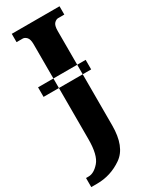

<svg xmlns="http://www.w3.org/2000/svg" viewBox="-260 -768 846 1062"><g transform="rotate(-30 163.5 -237.0)"><path d="M3 -324V-385H307V-324ZM-18 240H19Q107 240 180 189Q253 138 253 2V-601Q253 -636 265.5 -648.5Q278 -661 291 -661H330V-714H25V-661H64Q77 -661 89 -648.5Q101 -636 101 -603V3Q101 104 67 143Q33 182 -1 182H-18Z"/></g></svg>

Font: Noto Serif ExtraCondensed Extra
Style: Regular
Weight: 800
Width: 3
Designer: Monotype Design Team
Foundry: Monotype Imaging Inc.
Version: Version 1.002